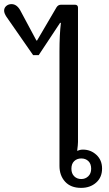

<svg xmlns="http://www.w3.org/2000/svg" viewBox="-76 -904 531 933"><path d="M213 -98V-653Q213 -737 220 -793H216L112 -636H85L-45 -823Q-56 -840 -56 -852Q-56 -866 -45.5 -875Q-35 -884 -20 -884Q8 -884 26 -847L101 -707H104L199 -869Q207 -881 220 -881H289Q295 -881 299 -877.5Q303 -874 303 -867V-214Q303 -201 299 -171Q313 -177 327 -177Q365 -177 392.5 -151.5Q420 -126 420 -85Q420 -42 391 -16.5Q362 9 318 9Q268 9 240.5 -21Q213 -51 213 -98ZM367 -84Q367 -108 353.5 -121Q340 -134 319 -134Q298 -134 284.5 -121Q271 -108 271 -84Q271 -61 284.5 -47.5Q298 -34 319 -34Q339 -34 353 -47.5Q367 -61 367 -84Z"/></svg>

Font: Maitree Medium
Style: Regular
Weight: 500
Designer: CadsonDemak Team
Foundry: CadsonDemak
Version: Version 1.000